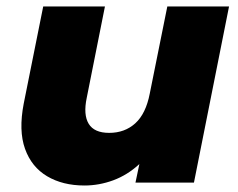

<svg xmlns="http://www.w3.org/2000/svg" viewBox="-20 -562 732 591"><path d="M240 9Q173 9 125 -19.5Q77 -48 57 -104Q37 -160 53 -243L113 -542H303L247 -261Q236 -209 253 -181Q270 -153 316 -153Q364 -153 396.5 -182.5Q429 -212 441 -274L495 -542H685L577 0H397L409 -57Q372 -23 328.5 -7Q285 9 240 9Z"/></svg>

Font: Montserrat ExtraBold
Style: Italic
Weight: 800
Italic angle: -11.3°
Designer: Julieta Ulanovsky
Foundry: Julieta Ulanovsky
Version: Version 9.000; ttfautohint (v1.8.4.7-5d5b)